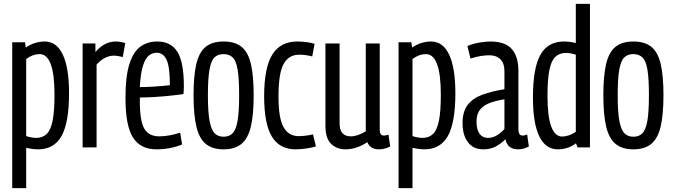

<svg xmlns="http://www.w3.org/2000/svg" viewBox="-20 -760 3468 990"><path d="M43 210V-542H109L113 -515Q159 -546 211 -546Q272 -546 304 -478Q336 -410 336 -280Q336 -128 297.5 -59Q259 10 176 10Q163 10 147.5 8Q132 6 115 2V210ZM166 -49Q200 -49 221 -69.5Q242 -90 251.5 -138.5Q261 -187 261 -271Q261 -378 241.5 -429.5Q222 -481 185 -481Q167 -481 151 -475.5Q135 -470 115 -456V-58Q146 -49 166 -49Z M472 -536V-492Q519 -546 576 -546Q588 -546 600.5 -544Q613 -542 626 -538L613 -466Q601 -469 589 -471Q577 -473 567 -473Q545 -473 523 -462.5Q501 -452 478 -427V0H406V-536Z M786 10Q705 10 666 -50.5Q627 -111 627 -255Q627 -367 647.5 -430.5Q668 -494 704.5 -520Q741 -546 791 -546Q861 -546 894.5 -493Q928 -440 928 -316Q928 -310 927.5 -296Q927 -282 926 -275Q894 -270 832.5 -264Q771 -258 701 -257Q701 -250 701 -239Q701 -135 724.5 -96Q748 -57 801 -57Q827 -57 854.5 -62Q882 -67 909 -76L919 -15Q858 10 786 10ZM701 -311Q733 -311 765 -313Q797 -315 821 -317Q845 -319 856 -321Q856 -415 839 -451.5Q822 -488 788 -488Q766 -488 748 -474Q730 -460 717.5 -422Q705 -384 701 -311Z M978 -269Q978 -368 992 -429Q1006 -490 1040 -518Q1074 -546 1133 -546Q1192 -546 1226 -518Q1260 -490 1274 -429Q1288 -368 1288 -269Q1288 -169 1273.5 -107.5Q1259 -46 1225 -18Q1191 10 1133 10Q1075 10 1041 -18Q1007 -46 992.5 -107.5Q978 -169 978 -269ZM1052 -269Q1052 -183 1060.5 -137Q1069 -91 1086.5 -73Q1104 -55 1133 -55Q1162 -55 1179.5 -73Q1197 -91 1205 -137Q1213 -183 1213 -269Q1213 -354 1205.5 -400Q1198 -446 1180 -463.5Q1162 -481 1133 -481Q1103 -481 1085.5 -463.5Q1068 -446 1060 -400Q1052 -354 1052 -269Z M1342 -264Q1342 -411 1384 -478.5Q1426 -546 1513 -546Q1535 -546 1559.5 -543Q1584 -540 1602 -534L1590 -469Q1556 -478 1523 -478Q1469 -478 1442.5 -430.5Q1416 -383 1416 -262Q1416 -149 1442.5 -103.5Q1469 -58 1519 -58Q1536 -58 1556.5 -60.5Q1577 -63 1594 -67L1609 -5Q1590 1 1560 5.5Q1530 10 1504 10Q1422 10 1382 -55.5Q1342 -121 1342 -264Z M1761 10Q1717 10 1687.5 -18Q1658 -46 1658 -112V-536H1731V-123Q1731 -57 1789 -57Q1807 -57 1828 -64.5Q1849 -72 1866 -83V-536H1938V-93Q1938 -75 1943.5 -68Q1949 -61 1959 -61Q1971 -61 1983 -66L1992 -5Q1979 2 1964.5 6Q1950 10 1934 10Q1889 10 1874 -27Q1849 -10 1820.5 0Q1792 10 1761 10Z M2035 210V-542H2101L2105 -515Q2151 -546 2203 -546Q2264 -546 2296 -478Q2328 -410 2328 -280Q2328 -128 2289.5 -59Q2251 10 2168 10Q2155 10 2139.5 8Q2124 6 2107 2V210ZM2158 -49Q2192 -49 2213 -69.5Q2234 -90 2243.5 -138.5Q2253 -187 2253 -271Q2253 -378 2233.5 -429.5Q2214 -481 2177 -481Q2159 -481 2143 -475.5Q2127 -470 2107 -456V-58Q2138 -49 2158 -49Z M2365 -125Q2365 -184 2391 -218.5Q2417 -253 2465.5 -271Q2514 -289 2581 -300V-393Q2581 -433 2560.5 -454Q2540 -475 2503 -475Q2485 -475 2460.5 -471.5Q2436 -468 2406 -458L2390 -523Q2420 -535 2452 -540.5Q2484 -546 2509 -546Q2585 -546 2619 -507Q2653 -468 2653 -395V-98Q2653 -77 2658.5 -69Q2664 -61 2674 -61Q2687 -61 2698 -67L2707 -5Q2694 2 2681 6Q2668 10 2651 10Q2597 10 2586 -42Q2563 -19 2536 -4.5Q2509 10 2472 10Q2420 10 2392.5 -27Q2365 -64 2365 -125ZM2437 -133Q2437 -92 2452.5 -70.5Q2468 -49 2496 -49Q2521 -49 2543.5 -63Q2566 -77 2581 -95V-248Q2542 -242 2509 -230.5Q2476 -219 2456.5 -196Q2437 -173 2437 -133Z M2958 0 2950 -21Q2908 10 2856 10Q2793 10 2760.5 -57.5Q2728 -125 2728 -257Q2728 -409 2766.5 -477.5Q2805 -546 2888 -546Q2918 -546 2949 -538V-740H3022V0ZM2949 -80V-478Q2933 -483 2921.5 -485Q2910 -487 2899 -487Q2864 -487 2843 -466.5Q2822 -446 2812.5 -397.5Q2803 -349 2803 -265Q2803 -158 2822.5 -107Q2842 -56 2878 -56Q2912 -56 2949 -80Z M3091 -269Q3091 -368 3105 -429Q3119 -490 3153 -518Q3187 -546 3246 -546Q3305 -546 3339 -518Q3373 -490 3387 -429Q3401 -368 3401 -269Q3401 -169 3386.5 -107.5Q3372 -46 3338 -18Q3304 10 3246 10Q3188 10 3154 -18Q3120 -46 3105.5 -107.5Q3091 -169 3091 -269ZM3165 -269Q3165 -183 3173.5 -137Q3182 -91 3199.5 -73Q3217 -55 3246 -55Q3275 -55 3292.5 -73Q3310 -91 3318 -137Q3326 -183 3326 -269Q3326 -354 3318.5 -400Q3311 -446 3293 -463.5Q3275 -481 3246 -481Q3216 -481 3198.5 -463.5Q3181 -446 3173 -400Q3165 -354 3165 -269Z"/></svg>

Font: Georama Condensed
Style: Regular
Weight: 400
Width: 3
Designer: Jean-Baptiste Levee
Foundry: Production Type
Version: Version 1.000